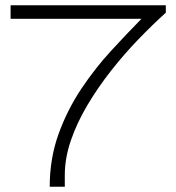

<svg xmlns="http://www.w3.org/2000/svg" viewBox="-20 -706 667 726"><path d="M168 0Q168 -107 201.5 -199.5Q235 -292 288 -371Q341 -450 401.5 -515.5Q462 -581 515 -635H20V-686H607V-658Q556 -612 502.5 -556.5Q449 -501 399.5 -438Q350 -375 310.5 -308.5Q271 -242 248 -175Q225 -108 225 -43V0Z"/></svg>

Font: Archivo Expanded Thin
Style: Regular
Weight: 250
Width: 7
Designer: Hector Gatti
Foundry: Omnibus-Type
Version: Version 2.001